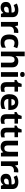

<svg xmlns="http://www.w3.org/2000/svg" viewBox="2646 -3446 810 6142"><g transform="rotate(90 3051.0 -375.0)"><path d="M302 -557Q412 -557 470.5 -509.5Q529 -462 529 -364V0H425L396 -74H392Q357 -30 318 -10Q279 10 211 10Q138 10 90 -32Q42 -74 42 -163Q42 -250 103 -291Q164 -332 286 -337L381 -340V-364Q381 -407 358.5 -427Q336 -447 296 -447Q256 -447 218 -435.5Q180 -424 142 -407L93 -508Q136 -530 190 -543.5Q244 -557 302 -557ZM381 -253 323 -251Q251 -249 223 -225Q195 -201 195 -162Q195 -128 215 -113.5Q235 -99 267 -99Q315 -99 348 -127.5Q381 -156 381 -208Z M987 -556Q998 -556 1013 -555Q1028 -554 1037 -552L1026 -412Q1018 -414 1005 -415.5Q992 -417 982 -417Q944 -417 909 -403.5Q874 -390 852.5 -360Q831 -330 831 -278V0H682V-546H795L817 -454H824Q848 -496 890 -526Q932 -556 987 -556Z M1338 10Q1216 10 1149.5 -57Q1083 -124 1083 -270Q1083 -370 1117 -433Q1151 -496 1211.5 -526Q1272 -556 1351 -556Q1407 -556 1448.5 -545Q1490 -534 1521 -519L1477 -404Q1442 -418 1411.5 -427Q1381 -436 1351 -436Q1235 -436 1235 -271Q1235 -189 1265.5 -150Q1296 -111 1351 -111Q1398 -111 1434 -123.5Q1470 -136 1504 -158V-31Q1470 -9 1432.5 0.5Q1395 10 1338 10Z M1779 -760V-605Q1779 -564 1776.5 -527.5Q1774 -491 1772 -476H1780Q1806 -518 1847 -537Q1888 -556 1938 -556Q2026 -556 2080 -508.5Q2134 -461 2134 -356V0H1985V-319Q1985 -437 1897 -437Q1830 -437 1804.5 -390.5Q1779 -344 1779 -257V0H1630V-760Z M2362 -760Q2395 -760 2419 -744.5Q2443 -729 2443 -687Q2443 -646 2419 -630Q2395 -614 2362 -614Q2328 -614 2304.5 -630Q2281 -646 2281 -687Q2281 -729 2304.5 -744.5Q2328 -760 2362 -760ZM2436 -546V0H2287V-546Z M2822 -109Q2847 -109 2870 -113.5Q2893 -118 2916 -126V-15Q2892 -4 2856.5 3Q2821 10 2779 10Q2730 10 2691.5 -6Q2653 -22 2630.5 -61Q2608 -100 2608 -171V-434H2537V-497L2619 -547L2662 -662H2757V-546H2910V-434H2757V-171Q2757 -140 2775 -124.5Q2793 -109 2822 -109Z M3251 -556Q3364 -556 3430 -491.5Q3496 -427 3496 -308V-236H3144Q3146 -173 3181.5 -137Q3217 -101 3280 -101Q3332 -101 3375.5 -111.5Q3419 -122 3465 -144V-29Q3424 -9 3380 0.5Q3336 10 3273 10Q3191 10 3128 -20.5Q3065 -51 3029 -112.5Q2993 -174 2993 -269Q2993 -364 3025.5 -428Q3058 -492 3116 -524Q3174 -556 3251 -556ZM3252 -450Q3208 -450 3180 -422Q3152 -394 3147 -335H3356Q3355 -384 3329.5 -417Q3304 -450 3252 -450Z M3847 -109Q3872 -109 3895 -113.5Q3918 -118 3941 -126V-15Q3917 -4 3881.5 3Q3846 10 3804 10Q3755 10 3716.5 -6Q3678 -22 3655.5 -61Q3633 -100 3633 -171V-434H3562V-497L3644 -547L3687 -662H3782V-546H3935V-434H3782V-171Q3782 -140 3800 -124.5Q3818 -109 3847 -109Z M4281 -109Q4306 -109 4329 -113.5Q4352 -118 4375 -126V-15Q4351 -4 4315.5 3Q4280 10 4238 10Q4189 10 4150.5 -6Q4112 -22 4089.5 -61Q4067 -100 4067 -171V-434H3996V-497L4078 -547L4121 -662H4216V-546H4369V-434H4216V-171Q4216 -140 4234 -124.5Q4252 -109 4281 -109Z M4986 -546V0H4872L4852 -70H4844Q4818 -28 4772.5 -9Q4727 10 4676 10Q4588 10 4535 -37.5Q4482 -85 4482 -190V-546H4631V-227Q4631 -168 4652 -138.5Q4673 -109 4719 -109Q4787 -109 4812 -155.5Q4837 -202 4837 -289V-546Z M5447 -556Q5458 -556 5473 -555Q5488 -554 5497 -552L5486 -412Q5478 -414 5465 -415.5Q5452 -417 5442 -417Q5404 -417 5369 -403.5Q5334 -390 5312.5 -360Q5291 -330 5291 -278V0H5142V-546H5255L5277 -454H5284Q5308 -496 5350 -526Q5392 -556 5447 -556Z M5800 -557Q5910 -557 5968.5 -509.5Q6027 -462 6027 -364V0H5923L5894 -74H5890Q5855 -30 5816 -10Q5777 10 5709 10Q5636 10 5588 -32Q5540 -74 5540 -163Q5540 -250 5601 -291Q5662 -332 5784 -337L5879 -340V-364Q5879 -407 5856.5 -427Q5834 -447 5794 -447Q5754 -447 5716 -435.5Q5678 -424 5640 -407L5591 -508Q5634 -530 5688 -543.5Q5742 -557 5800 -557ZM5879 -253 5821 -251Q5749 -249 5721 -225Q5693 -201 5693 -162Q5693 -128 5713 -113.5Q5733 -99 5765 -99Q5813 -99 5846 -127.5Q5879 -156 5879 -208Z"/></g></svg>

Font: Noto Sans
Style: Bold
Weight: 700
Designer: Monotype Design Team
Foundry: Monotype Imaging Inc.
Version: Version 2.000;GOOG;noto-source:20170915:90ef993387c0; ttfaut